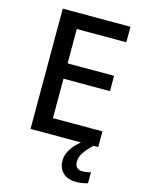

<svg xmlns="http://www.w3.org/2000/svg" viewBox="-137 -795 830 1101"><g transform="rotate(15 278.5 -244.0)"><path d="M497 0H95V-714H497V-622H203V-418H479V-327H203V-93H497ZM400 115Q400 136 412 147Q424 158 443 158Q460 158 472.5 155.5Q485 153 494 151V216Q479 220 464 223Q449 226 428 226Q374 226 346.5 199Q319 172 319 127Q319 98 333.5 71Q348 44 370.5 21.5Q393 -1 416 -16L469 0Q435 32 417.5 58.5Q400 85 400 115Z"/></g></svg>

Font: Noto Sans Hebrew Medium
Style: Regular
Weight: 500
Designer: Monotype Design Team
Foundry: Monotype Imaging Inc.
Version: Version 2.003